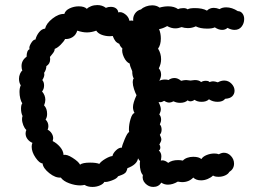

<svg xmlns="http://www.w3.org/2000/svg" viewBox="-20 -738 1025 758"><path d="M944 -663Q944 -646 934 -633Q924 -620 906 -620Q893 -620 878 -628Q870 -620 857 -620Q843 -620 828 -630Q818 -625 798 -625Q770 -625 753 -634Q738 -627 722 -627Q709 -627 697 -631Q684 -626 672 -626Q656 -626 640 -635Q622 -625 608 -623Q615 -606 615 -586Q615 -561 604 -546Q616 -527 616 -504Q616 -486 607 -468Q616 -458 616 -443Q616 -433 609 -419Q618 -424 631 -424Q641 -424 645 -422Q656 -430 669 -430Q682 -430 695 -419Q707 -422 715 -422Q720 -422 732 -420Q744 -422 749 -422Q766 -422 774 -414Q782 -419 792 -419Q804 -419 807 -414Q816 -417 821 -417Q828 -417 840 -413Q853 -420 865 -420Q882 -420 894 -407.5Q906 -395 906 -380Q906 -367 897 -358Q888 -349 869 -348Q860 -336 839 -336Q820 -336 805 -346Q795 -336 776 -336Q759 -336 748 -344Q740 -338 731 -338Q725 -338 721 -342Q710 -332 691 -332Q677 -332 665 -338Q655 -333 648 -333Q639 -333 628 -340Q621 -336 617 -335Q613 -334 606 -335Q615 -317 615 -307Q615 -298 609 -286Q616 -278 616 -266Q616 -257 611 -247Q618 -239 618 -226Q618 -214 611 -206Q617 -194 617 -187Q617 -181 609 -167Q613 -163 613 -156Q613 -147 607 -144Q617 -135 617 -121Q617 -116 615 -104L621 -105Q632 -105 644 -95Q659 -106 683 -106Q692 -106 702 -104Q708 -111 719 -115Q730 -119 743 -119Q765 -119 775 -110Q781 -120 796 -126Q811 -132 826 -132Q837 -132 844 -129Q855 -135 864 -135Q880 -135 892 -122Q904 -109 904 -92Q904 -71 885 -59Q881 -51 869 -45.5Q857 -40 843 -40Q828 -40 821 -45Q813 -37 800 -31.5Q787 -26 774 -26Q754 -26 743 -37Q726 -19 699 -19Q694 -19 682 -21Q662 -9 643 -9Q628 -9 617 -17Q606 0 585 0Q567 0 553.5 -14Q540 -28 544 -47Q538 -53 535 -65Q532 -77 532 -89Q532 -98 533 -102Q528 -107 525 -113Q521 -88 483 -74Q480 -60 474 -55Q468 -50 459.5 -47Q451 -44 446 -42Q442 -33 421.5 -25.5Q401 -18 392 -20Q388 -12 374.5 -6Q361 0 345 0Q326 0 314 -8Q304 -6 297 -6Q276 -6 253 -14.5Q230 -23 220 -37Q199 -35 174.5 -54.5Q150 -74 148 -93Q136 -93 120.5 -115.5Q105 -138 105 -159Q105 -167 108 -174Q96 -179 88.5 -189Q81 -199 81 -211Q81 -218 84 -225Q77 -231 72 -243.5Q67 -256 67 -268Q67 -274 69 -280Q63 -292 63 -309Q63 -324 68 -330Q63 -337 60 -349.5Q57 -362 57 -375Q57 -391 62 -401Q55 -412 55 -427Q55 -437 59 -446.5Q63 -456 68 -459Q65 -468 65 -477Q65 -500 85 -514Q85 -539 97 -544Q93 -551 102 -566.5Q111 -582 120 -582Q124 -598 134.5 -611Q145 -624 158 -625Q163 -646 187.5 -665Q212 -684 234 -683Q238 -697 255 -705Q272 -713 291 -713Q313 -713 323 -703Q328 -709 339.5 -713.5Q351 -718 364 -718Q384 -718 398 -707Q407 -711 417 -711Q430 -711 438 -705Q446 -699 447 -689Q459 -693 473.5 -682.5Q488 -672 491 -656Q499 -658 506 -656Q504 -671 512.5 -684Q521 -697 537 -701Q544 -708 556 -712.5Q568 -717 581 -717Q598 -717 610 -708Q627 -713 644 -713Q668 -713 683 -702Q692 -706 704 -706Q715 -706 721 -701Q727 -706 750 -706Q780 -706 797 -696Q808 -707 824 -707Q834 -707 847 -702Q857 -709 873 -709Q896 -709 919 -694Q930 -694 937 -685Q944 -676 944 -663ZM505 -315Q505 -332 519 -362Q514 -371 509 -386.5Q504 -402 504 -414Q504 -424 508 -428Q502 -438 502 -457Q493 -477 492 -487Q478 -493 469 -512.5Q460 -532 463 -547Q454 -555 451 -565Q441 -569 435.5 -576Q430 -583 425 -596L414 -595Q397 -595 382 -600.5Q367 -606 360 -617Q341 -610 323 -610Q306 -610 285 -617Q280 -600 266.5 -591.5Q253 -583 237 -584Q232 -574 219.5 -561.5Q207 -549 196 -545Q196 -536 187.5 -526Q179 -516 177 -513Q178 -510 178 -504Q178 -486 163 -477Q163 -463 154 -450Q155 -448 155 -444Q155 -434 147 -422Q154 -414 154 -401Q154 -386 146 -377Q159 -362 159 -344Q159 -334 154 -322Q166 -310 166 -288Q166 -275 160 -266Q171 -255 171 -240Q171 -232 168 -226Q178 -221 184 -211.5Q190 -202 190 -192Q190 -189 188 -181Q204 -173 217 -158Q230 -143 231 -126Q243 -130 266.5 -115Q290 -100 296 -88Q306 -96 336 -96Q360 -96 372 -91Q379 -101 396 -111Q413 -121 424 -122Q426 -133 438 -144.5Q450 -156 461 -155Q462 -164 472.5 -189Q483 -214 490 -217Q489 -220 489 -228Q489 -247 495.5 -268.5Q502 -290 511 -292Q505 -303 505 -315Z"/></svg>

Font: Pangolin
Style: Regular
Weight: 400
Designer: Kevin Burke
Foundry: Google, Inc.
Version: Version 1.101